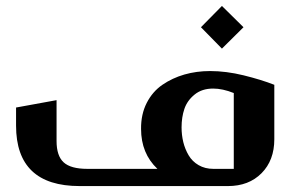

<svg xmlns="http://www.w3.org/2000/svg" viewBox="-20 -628 1018 648"><path d="M729 -607.9 801.8 -536.1 729 -463.9 658.2 -536.1ZM905.8 -341.8V-158.2Q905.8 -86.9 862.8 -43.5Q819.8 0 749 0H249Q34.2 0 34.2 -204.1V-265.1L170.9 -290V-151.9Q170.9 -102.1 194.8 -80.1Q218.8 -58.1 274.9 -58.1H511.2Q456.1 -110.4 456.1 -192.9Q455.6 -242.2 475.1 -280.5Q494.6 -318.8 528.1 -341.8Q561.5 -364.7 602.3 -376.5Q643.1 -388.2 689 -388.2Q743.2 -388.2 802 -373.8Q860.8 -359.4 905.8 -341.8ZM700.2 -58.1H769V-314Q731.4 -329.1 699.2 -329.1Q661.6 -329.1 636.7 -308.8Q611.8 -288.6 602.3 -260.5Q592.8 -232.4 592.8 -198.2Q592.8 -172.4 598.6 -148.4Q604.5 -124.5 616.7 -103.8Q628.9 -83 650.4 -70.6Q671.9 -58.1 700.2 -58.1Z"/></svg>

Font: Wesal
Style: Regular
Weight: 700
Designer: Ahmed zaza
Foundry: Ahmed zaza
Version: Version 2.01